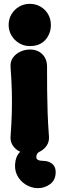

<svg xmlns="http://www.w3.org/2000/svg" viewBox="-20 -780 310 1000"><path d="M136 22Q109 22 85 10.5Q61 -1 47 -21.5Q33 -42 35 -69Q40 -136 41.5 -193Q43 -250 41.5 -307Q40 -364 35 -431Q33 -459 47 -479Q61 -499 85 -510.5Q109 -522 136 -522Q176 -522 200.5 -497.5Q225 -473 225 -433Q225 -366 225.5 -308.5Q226 -251 228 -193.5Q230 -136 235 -69Q237 -42 223 -21.5Q209 -1 186 10.5Q163 22 136 22ZM135 -540Q105 -540 80 -555Q55 -570 40 -595Q25 -620 25 -650Q25 -681 40 -706Q55 -731 80 -745.5Q105 -760 135 -760Q166 -760 191 -745.5Q216 -731 230.5 -706Q245 -681 245 -650Q245 -605 216.5 -572.5Q188 -540 135 -540ZM178 200Q144 200 113.5 181Q83 162 68 130Q53 98 61 57Q66 31 81 15Q96 -1 113.5 -9.5Q131 -18 142 -20L183 -29L202 -1Q202 -1 194 3.5Q186 8 177.5 16.5Q169 25 169 38Q169 46 174.5 50.5Q180 55 189 56.5Q198 58 207 58Q232 58 251 72.5Q270 87 270 116Q270 158 241 179Q212 200 178 200Z"/></svg>

Font: Winky Sans ExtraBold
Style: Regular
Weight: 800
Designer: Simon Atzbach
Foundry: typofactur
Version: Version 1.205